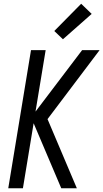

<svg xmlns="http://www.w3.org/2000/svg" viewBox="-20 -1002 550 1022"><path d="M306 0 159 -346 102 0H24L145 -735H223L169 -408L417 -735H510L233 -368L389 0ZM315 -793 269 -837 412 -982 468 -928Z"/></svg>

Font: Iosevka Custom
Style: Italic
Weight: 400
Italic angle: -9°
Monospace: yes
Designer: Belleve Invis
Foundry: Belleve Invis
Version: Version 30.3.3; ttfautohint (v1.8.3)